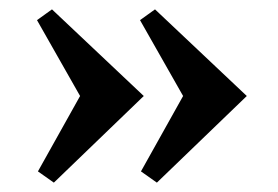

<svg xmlns="http://www.w3.org/2000/svg" viewBox="-20 -467 593 410"><path d="M507 -262 315 -77 281 -101 371 -262 279 -424 311 -447ZM287 -262 95 -77 61 -101 151 -262 59 -424 91 -447Z"/></svg>

Font: Libre Baskerville
Style: Bold
Weight: 700
Designer: Pablo Impallari, Rodrigo Fuenzalida
Foundry: Pablo Impallari, Rodrigo Fuenzalida
Version: Version 1.051; ttfautohint (v1.8.4.7-5d5b)